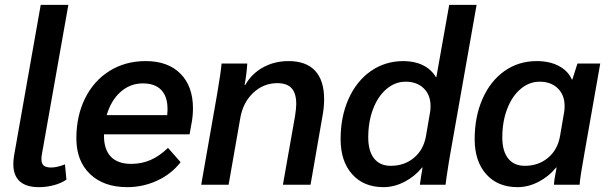

<svg xmlns="http://www.w3.org/2000/svg" viewBox="-20 -762 2507 792"><path d="M35 -85Q35 -102 38 -120L148 -742H262L152 -121Q151 -115 151 -105Q151 -87 160.5 -79Q170 -71 191 -71Q215 -71 248 -84L254 -21Q232 -6 202 2Q172 10 140 10Q88 10 61.5 -14Q35 -38 35 -85Z M776 -315Q776 -281 769 -247L762 -208H409V-201Q409 -145 437.5 -115.5Q466 -86 521 -86Q564 -86 601 -102Q638 -118 673 -152L725 -93Q687 -44 628.5 -17Q570 10 505 10Q408 10 351.5 -44Q295 -98 295 -191Q295 -284 331 -356.5Q367 -429 432 -469.5Q497 -510 581 -510Q673 -510 724.5 -458Q776 -406 776 -315ZM671 -313Q671 -364 645 -391Q619 -418 569 -418Q517 -418 477.5 -383Q438 -348 420 -287H670V-293Q671 -300 671 -313Z M875 -370Q891 -463 894 -500H1000Q997 -453 989 -412H992Q1018 -458 1065 -484Q1112 -510 1170 -510Q1243 -510 1280 -470Q1317 -430 1317 -353Q1317 -318 1310 -282L1261 0H1147L1197 -283Q1202 -315 1202 -333Q1202 -377 1183 -398Q1164 -419 1124 -419Q1067 -419 1024.5 -379Q982 -339 971 -274L923 0H810Z M1385 -188Q1385 -281 1418 -354.5Q1451 -428 1510 -469Q1569 -510 1644 -510Q1690 -510 1724.5 -493Q1759 -476 1778 -444H1780L1833 -742H1946L1838 -131Q1836 -118 1834 -108Q1832 -98 1831 -90Q1819 -14 1818 0H1712Q1717 -37 1723 -71H1721Q1691 -34 1648.5 -12Q1606 10 1562 10Q1480 10 1432.5 -43.5Q1385 -97 1385 -188ZM1737 -200 1754 -299Q1756 -308 1756 -325Q1756 -370 1728 -397.5Q1700 -425 1653 -425Q1610 -425 1574.5 -395Q1539 -365 1519 -312.5Q1499 -260 1499 -195Q1499 -139 1523 -108.5Q1547 -78 1592 -78Q1648 -78 1687.5 -111Q1727 -144 1737 -200Z M1938 -188Q1938 -281 1970.5 -354.5Q2003 -428 2061 -469Q2119 -510 2194 -510Q2247 -510 2285 -490Q2323 -470 2339 -434H2341L2362 -500H2456L2391 -131Q2372 -27 2371 0H2265Q2266 -21 2276 -71H2274Q2244 -34 2201.5 -12Q2159 10 2115 10Q2033 10 1985.5 -43.5Q1938 -97 1938 -188ZM2290 -200 2307 -299Q2309 -308 2309 -325Q2309 -370 2281 -397.5Q2253 -425 2206 -425Q2163 -425 2127.5 -395Q2092 -365 2072 -312.5Q2052 -260 2052 -195Q2052 -139 2076 -108.5Q2100 -78 2145 -78Q2201 -78 2240.5 -111Q2280 -144 2290 -200Z"/></svg>

Font: Sarabun SemiBold
Style: Italic
Weight: 600
Italic angle: -10°
Designer: Suppakit Chalermlarp | Katatrad Co.,Ltd.
Foundry: Cadson Demak Co.,Ltd.
Version: Version 1.000; ttfautohint (v1.6)